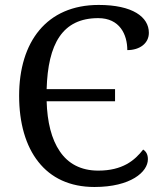

<svg xmlns="http://www.w3.org/2000/svg" viewBox="-20 -744 654 774"><path d="M377.9 -724.1C167.5 -724.1 57.1 -574.7 57.1 -357.9C57.1 -248 83.5 -155.8 134.8 -91.3C185.5 -26.9 261.2 9.8 360.8 9.8C506.8 9.8 576.2 -50.8 576.2 -102.1C576.2 -122.1 568.4 -133.8 557.1 -141.1C540 -119.1 519 -97.7 490.2 -82C461.4 -66.4 424.8 -56.2 376 -56.2C305.7 -56.2 254.4 -84.5 221.2 -133.8C187.5 -182.6 170.4 -252.4 168 -335.9H443.8V-384.8H168C173.3 -566.4 231 -670.9 376 -670.9C462.9 -670.9 493.2 -604.5 493.2 -542C543.5 -542 580.1 -569.3 580.1 -611.8C580.1 -675.8 514.2 -724.1 377.9 -724.1Z"/></svg>

Font: The Erased English
Style: Regular
Weight: 400
Designer: Monotype Design team + ligartures altered by 180 Amsterdam
Foundry: Monotype Imaging Inc.
Version: Version 1.030;Glyphs 3.1.2 (3151)